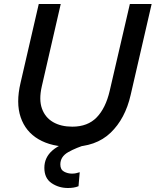

<svg xmlns="http://www.w3.org/2000/svg" viewBox="-20 -724 779 961"><path d="M335 11Q238 11 173 -27Q108 -65 83.5 -137Q59 -209 83 -310L174 -704H284L189 -291Q174 -225 190 -180.5Q206 -136 245.5 -113Q285 -90 342 -90Q419 -90 464 -136.5Q509 -183 529 -269L630 -704H739L634 -249Q607 -130 533.5 -59.5Q460 11 335 11ZM320 217Q274 217 238 192.5Q202 168 202 116Q202 64 243 28.5Q284 -7 374 -31L418 -2Q361 15 321.5 37.5Q282 60 282 99Q282 125 300.5 135Q319 145 340 145Q352 145 360.5 143Q369 141 379 138L373 208Q361 213 347.5 215Q334 217 320 217Z"/></svg>

Font: Prodigy Sans Medium
Style: Italic
Weight: 500
Italic angle: -13°
Designer: Wei Huang
Foundry: Wei Huang
Version: Version 1.003; ttfautohint (v1.8.3)